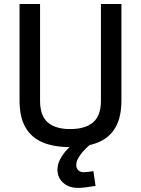

<svg xmlns="http://www.w3.org/2000/svg" viewBox="-20 -707 688 937"><path d="M322.2 10.9Q242.7 10.9 187.9 -12.3Q133 -35.4 104.2 -85.5Q75.4 -135.7 75.4 -217.3V-687.4H175.5V-215.5Q175.5 -142.2 213.3 -109.6Q251.1 -77.1 322.2 -77.1Q395.8 -77.1 434.2 -109.7Q472.6 -142.4 472.6 -215.5V-687.4H572.6V-217.3Q572.6 -136.1 543.8 -85.7Q515.1 -35.4 459.3 -12.3Q403.4 10.9 322.2 10.9ZM361.7 210Q329.8 210 307.1 198Q284.4 185.9 272.3 165.9Q260.3 145.9 260.3 121.9Q260.3 96.5 272.2 72.8Q284.1 49.1 302.8 28Q321.5 6.9 342 -9.1L418.7 -0.6Q398.2 17 383.1 34.6Q368.1 52.3 360.1 68.1Q352.1 83.9 352.1 98.4Q352.1 113.8 361.6 123.6Q371.1 133.4 389.7 133.4Q398.2 133.4 411.8 131.5Q425.4 129.6 435.8 128.3L446.3 200.2Q423.6 204 400.6 207Q377.6 210 361.7 210Z"/></svg>

Font: TitilliumWeb ExtraLight
Style: Regular
Weight: 400
Designer: Mohamed Gaber, Accademia di Belle Arti di Urbino and others
Foundry: Kief Type Foundry, Accademia di Belle Arti di Urbino and others
Version: Version 3.000; ttfautohint (v1.8.2)